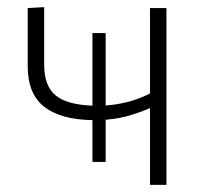

<svg xmlns="http://www.w3.org/2000/svg" viewBox="-20 -517 576 537"><path d="M238.5 -64V-181Q149.5 -182.5 103.5 -218.5Q57.5 -254.5 57.5 -332V-494.5L103.5 -497V-336.5Q103.5 -276.5 135.5 -250.2Q167.5 -224 238.5 -221.5V-424.5H275.5V-222Q342 -226.5 399.5 -255.5V-494.5H445.5V0H399.5V-214.5Q377.5 -205 346.5 -195.2Q315.5 -185.5 275.5 -182V-64Z"/></svg>

Font: Commissioner ExtraLight
Style: Regular
Weight: 200
Designer: Kostas Bartsokas
Foundry: Kostas Bartsokas
Version: Version 1.000; ttfautohint (v1.8.3)